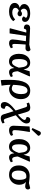

<svg xmlns="http://www.w3.org/2000/svg" viewBox="1936 -2789 1083 4995"><g transform="rotate(90 2477.5 -291.5)"><path d="M287 14Q176 14 116 -24Q56 -62 56 -133Q56 -179 89.5 -214Q123 -249 181 -263V-265Q85 -298 85 -380Q85 -426 115 -461Q145 -496 199 -515.5Q253 -535 324 -535Q426 -535 488 -498Q550 -461 550 -399Q550 -365 530 -344Q510 -323 478 -323Q455 -323 435.5 -336Q416 -349 406 -371Q427 -394 434.5 -405Q442 -416 442 -424Q442 -443 412 -455Q382 -467 337 -467Q277 -467 241.5 -440.5Q206 -414 206 -368Q206 -340 221.5 -318.5Q237 -297 264 -290Q279 -303 299.5 -312.5Q320 -322 339 -322Q367 -322 385.5 -307Q404 -292 404 -270Q404 -243 385 -225Q366 -207 338 -207Q317 -207 297.5 -216.5Q278 -226 262 -240Q227 -230 205.5 -205Q184 -180 184 -150Q184 -113 216.5 -91Q249 -69 305 -69Q409 -69 486 -145L530 -96Q492 -44 427.5 -15Q363 14 287 14Z M1104 14Q1057 14 1031.5 -10Q1006 -34 1006 -77Q1006 -143 1052 -423Q1017 -425 982 -426.5Q947 -428 912 -430L849 0H731L715 -10L827 -433Q812 -434 798.5 -434.5Q785 -435 778 -435Q748 -435 737 -405L724 -372Q677 -367 647 -387.5Q617 -408 617 -447Q617 -488 645 -512Q673 -536 719 -533L1142 -512L1279 -544Q1298 -529 1306 -516Q1314 -503 1314 -485Q1314 -454 1292.5 -433.5Q1271 -413 1237 -413Q1220 -414 1192.5 -415Q1165 -416 1138 -417Q1130 -322 1126.5 -243Q1123 -164 1123 -127Q1123 -96 1131.5 -82.5Q1140 -69 1160 -69Q1169 -69 1186 -74.5Q1203 -80 1214 -86L1236 -34Q1168 14 1104 14Z M1577 15Q1517 15 1472.5 -16.5Q1428 -48 1404 -105.5Q1380 -163 1380 -241Q1380 -329 1409 -395Q1438 -461 1490 -498Q1542 -535 1611 -535Q1683 -535 1728 -490.5Q1773 -446 1786 -363H1787Q1794 -385 1800 -405.5Q1806 -426 1814 -453Q1822 -480 1833 -521L1954 -531L1969 -521Q1934 -444 1898.5 -363Q1863 -282 1835 -217L1834 -196Q1842 -123 1857.5 -94.5Q1873 -66 1904 -66Q1931 -66 1961 -86L1985 -34Q1957 -12 1922 1Q1887 14 1857 14Q1759 14 1750 -121H1749Q1719 -49 1679 -17Q1639 15 1577 15ZM1603 -63Q1643 -63 1675.5 -105Q1708 -147 1740 -239L1737 -269Q1728 -371 1701.5 -417Q1675 -463 1628 -463Q1573 -463 1544.5 -406.5Q1516 -350 1516 -241Q1516 -149 1537 -106Q1558 -63 1603 -63Z M2072 230 2064 225Q2061 184 2059.5 154Q2058 124 2057.5 89.5Q2057 55 2057 1Q2057 -274 2126.5 -405Q2196 -536 2341 -536Q2443 -536 2501 -471.5Q2559 -407 2559 -293Q2559 -206 2524 -136.5Q2489 -67 2429.5 -27Q2370 13 2295 13Q2243 13 2187 -25H2186Q2186 9 2189 52Q2192 95 2197.5 137Q2203 179 2209 209ZM2283 -57Q2325 -57 2358 -88Q2391 -119 2409.5 -173.5Q2428 -228 2428 -300Q2428 -465 2333 -465Q2263 -465 2229 -378Q2195 -291 2187 -94Q2207 -77 2233 -67Q2259 -57 2283 -57Z M2730 230Q2685 230 2659.5 204.5Q2634 179 2634 132Q2634 72 2686 4Q2738 -64 2855 -157L2771 -415Q2758 -456 2726 -456Q2710 -456 2695.5 -451Q2681 -446 2669 -442L2648 -503Q2662 -511 2685.5 -519Q2709 -527 2734 -532Q2759 -537 2778 -537Q2828 -537 2853 -517Q2878 -497 2893 -444L2961 -215Q3037 -283 3069 -323Q3101 -363 3101 -390Q3101 -415 3062 -429L3025 -442Q3021 -487 3040.5 -512Q3060 -537 3101 -537Q3144 -537 3168 -511.5Q3192 -486 3192 -439Q3192 -384 3142 -319.5Q3092 -255 2978 -161L3068 110Q3083 151 3110 151Q3132 151 3169 130L3193 180Q3165 204 3128 217Q3091 230 3053 230Q3012 230 2988.5 212.5Q2965 195 2953 154L2874 -102Q2798 -34 2766.5 5.5Q2735 45 2735 76Q2735 104 2776 117L2811 130Q2813 176 2791.5 203Q2770 230 2730 230Z M3370 14Q3251 14 3251 -112Q3251 -116 3249.5 -94.5Q3248 -73 3246.5 -37.5Q3245 -2 3243 36Q3241 74 3240 104.5Q3239 135 3238.5 146Q3238 157 3239 138.5Q3240 120 3242.5 60Q3245 0 3251 -112Q3254 -187 3258.5 -287.5Q3263 -388 3270 -520L3398 -530L3414 -521Q3399 -436 3388 -360Q3377 -284 3371 -225.5Q3365 -167 3365 -135Q3365 -101 3378 -86Q3391 -71 3420 -71Q3452 -71 3492 -91L3514 -38Q3455 14 3370 14ZM3251 -112Q3251 -112 3251 -112Q3251 -112 3251 -112ZM3351 -573 3311 -594 3388 -763Q3401 -792 3413.5 -802.5Q3426 -813 3446 -813Q3489 -813 3512 -759V-743Z M3795 15Q3735 15 3690.5 -16.5Q3646 -48 3622 -105.5Q3598 -163 3598 -241Q3598 -329 3627 -395Q3656 -461 3708 -498Q3760 -535 3829 -535Q3901 -535 3946 -490.5Q3991 -446 4004 -363H4005Q4012 -385 4018 -405.5Q4024 -426 4032 -453Q4040 -480 4051 -521L4172 -531L4187 -521Q4152 -444 4116.5 -363Q4081 -282 4053 -217L4052 -196Q4060 -123 4075.5 -94.5Q4091 -66 4122 -66Q4149 -66 4179 -86L4203 -34Q4175 -12 4140 1Q4105 14 4075 14Q3977 14 3968 -121H3967Q3937 -49 3897 -17Q3857 15 3795 15ZM3821 -63Q3861 -63 3893.5 -105Q3926 -147 3958 -239L3955 -269Q3946 -371 3919.5 -417Q3893 -463 3846 -463Q3791 -463 3762.5 -406.5Q3734 -350 3734 -241Q3734 -149 3755 -106Q3776 -63 3821 -63Z M4528 14Q4410 14 4346 -54Q4282 -122 4284 -246Q4285 -328 4320 -390Q4355 -452 4416.5 -487Q4478 -522 4559 -522Q4586 -522 4634.5 -517Q4683 -512 4742 -503L4875 -536Q4909 -511 4909 -476Q4909 -444 4887.5 -424.5Q4866 -405 4831 -405Q4813 -405 4779 -410.5Q4745 -416 4715 -425L4714 -423Q4747 -401 4767 -353Q4787 -305 4787 -249Q4786 -172 4752.5 -112.5Q4719 -53 4661 -19.5Q4603 14 4528 14ZM4533 -55Q4592 -55 4625 -106Q4658 -157 4659 -250Q4660 -385 4610 -431Q4597 -432 4584 -433.5Q4571 -435 4563 -435Q4494 -435 4456.5 -384.5Q4419 -334 4418 -241Q4415 -55 4533 -55Z"/></g></svg>

Font: Literata 7pt SemiBold
Style: Italic
Weight: 600
Italic angle: -2°
Designer: Latin by Veronika Burian and Jose Scaglione. Greek by Irene Vlachou. Cyrillic by Vera Evstafieva
Foundry: TypeTogether
Version: Version 3.002